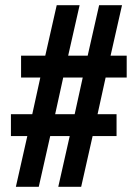

<svg xmlns="http://www.w3.org/2000/svg" viewBox="-20 -718 507 738"><path d="M41 0 85 -195H22V-279H104L135 -420H61V-504H154L198 -698H286L242 -504H317L361 -698H449L405 -504H467V-420H386L355 -279H428V-195H336L292 0H204L248 -195H173L129 0ZM192 -279H267L298 -420H223Z"/></svg>

Font: Archivo Narrow
Style: Bold Italic
Weight: 700
Italic angle: -8°
Designer: Hector Gatti
Foundry: Omnibus-Type
Version: Version 3.002